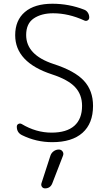

<svg xmlns="http://www.w3.org/2000/svg" viewBox="-20 -784 583 1043"><path d="M253.9 61.5Q258.8 46.9 271.5 37.6Q284.2 28.3 299.8 28.3Q312.5 28.3 319.8 38.6Q327.1 48.8 322.3 61.5L263.7 212.9Q252.9 239.3 224.6 239.3Q213.9 239.3 208 231Q202.1 222.7 205.1 211.9ZM122.1 -593.8Q122.1 -485.4 270.5 -436.5Q385.7 -399.4 435.5 -345.7Q485.4 -292 485.4 -209Q485.4 -113.3 428.2 -62.5Q371.1 -11.7 263.7 -11.7Q176.8 -11.7 99.6 -49.8Q71.3 -63.5 71.3 -95.7Q71.3 -106.4 80.1 -110.8Q88.9 -115.2 97.7 -110.4Q175.8 -63.5 259.8 -63.5Q341.8 -63.5 383.8 -100.6Q425.8 -137.7 425.8 -209Q425.8 -270.5 387.7 -311Q349.6 -351.6 262.7 -379.9Q62.5 -445.3 62.5 -592.8Q62.5 -673.8 115.2 -718.8Q168 -763.7 264.6 -763.7Q354.5 -763.7 437.5 -731.4Q450.2 -726.6 457.5 -714.8Q464.8 -703.1 464.8 -689.5Q464.8 -678.7 456.1 -673.3Q447.3 -668 437.5 -672.9Q352.5 -711.9 268.6 -711.9Q205.1 -711.9 163.6 -684.1Q122.1 -656.2 122.1 -593.8Z"/></svg>

Font: irohamaru Light
Style: Regular
Weight: 200
Designer: [Source Han Sans]
Ryoko NISHIZUKA  (kana & ideographs); Paul D. Hunt (Latin, Greek & Cyrillic); Wenlong ZHANG  (bopomofo
Version: Version 1.01